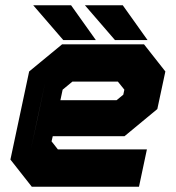

<svg xmlns="http://www.w3.org/2000/svg" viewBox="-20 -708 666 728"><path d="M526 -540 607 -437 576.5 -294.5 452 -191.5H180L175.5 -172L199.5 -141.5H537L507 0H100.5L19.5 -103L90.5 -437L215.5 -540ZM474.5 -471 525.5 -408 505.5 -315 441.5 -262H123L153 -403L236 -471ZM474.5 -471H236L153 -403L96 -137L147.5 -73H460H147.5L96 -137L123 -262H441.5L505.5 -315L525.5 -408ZM427 -398.5H254.5L217.5 -368L209 -328H422L447.5 -349L451.5 -368ZM539.5 -556H416L302 -688H445.5ZM451.5 -590 405 -653H405.5L452 -590ZM343.5 -556H220L106 -688H249.5ZM255.5 -590 209 -653H209.5L256 -590Z"/></svg>

Font: Tourney Thin Black
Style: Italic
Weight: 900
Italic angle: -12°
Version: Version 1.015